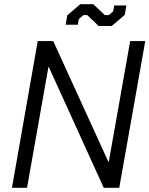

<svg xmlns="http://www.w3.org/2000/svg" viewBox="-20 -896 713 916"><path d="M160 -700H234L497 -124H499L601 -700H673L549 0H475L213 -576H211L109 0H37ZM396 -824H378L356 -805L351 -778H293L301 -823L363 -876H425L480 -824H499L520 -842L525 -870H583L575 -825L513 -772H451Z"/></svg>

Font: Chakra Petch
Style: Italic
Weight: 400
Italic angle: -10°
Designer: Katatrad Aksorn Co.,Ltd.
Foundry: Cadson Demak Co.,Ltd.
Version: Version 1.000; ttfautohint (v1.6)